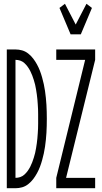

<svg xmlns="http://www.w3.org/2000/svg" viewBox="-20 -997 540 1017"><path d="M354 -815 295 -955 324 -977 381 -867 438 -977 467 -955 408 -815ZM278 0V-55L431 -680H278V-735H484V-680L330 -55H484V0ZM16 0V-735H62Q80 -735 97.5 -730Q115 -725 130 -713Q145 -701 156 -686.5Q167 -672 176 -655.5Q185 -639 191.5 -622Q198 -605 203 -587Q208 -569 212 -551Q216 -533 218.5 -515Q221 -497 223 -478.5Q225 -460 226 -441.5Q227 -423 227.5 -404.5Q228 -386 228 -368Q228 -349 227.5 -330.5Q227 -312 226 -293.5Q225 -275 223 -256.5Q221 -238 218.5 -220Q216 -202 212 -184Q208 -166 203 -148Q198 -130 191.5 -113Q185 -96 176 -79.5Q167 -63 156 -48.5Q145 -34 130 -22Q115 -10 97.5 -5Q80 0 62 0ZM62 -55Q75 -55 87 -59Q99 -63 109 -72Q119 -81 126.5 -91.5Q134 -102 140 -113.5Q146 -125 150.5 -137Q155 -149 159 -161.5Q163 -174 166 -186.5Q169 -199 171 -212Q173 -225 175 -238Q177 -251 178 -264Q179 -277 180 -290Q181 -303 181.5 -316Q182 -329 182 -342Q182 -355 182 -368Q182 -380 182 -393Q182 -406 181.5 -419Q181 -432 180 -445Q179 -458 178 -471Q177 -484 175 -497Q173 -510 171 -523Q169 -536 166 -548.5Q163 -561 159 -573.5Q155 -586 150.5 -598Q146 -610 140 -621.5Q134 -633 126.5 -643.5Q119 -654 109 -663Q99 -672 87 -676Q75 -680 62 -680Z"/></svg>

Font: Iosevka Fixed SS04 Light
Style: Regular
Weight: 300
Monospace: yes
Designer: Belleve Invis
Foundry: Belleve Invis
Version: Version 32.5.0